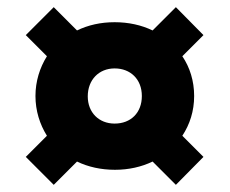

<svg xmlns="http://www.w3.org/2000/svg" viewBox="-20 -621 641 536"><path d="M301 -147C339 -147 375 -155 406 -170L471 -105L548 -183L489 -242C510 -274 522 -311 522 -353C522 -395 510 -433 489 -464L548 -523L471 -601L406 -536C375 -551 339 -559 300 -559C261 -559 226 -551 195 -536L130 -601L52 -523L111 -464C91 -432 79 -394 79 -353C79 -312 91 -274 111 -242L52 -183L130 -105L195 -170C226 -155 262 -147 301 -147ZM225 -352C225 -398 256 -430 300 -430C344 -430 376 -400 376 -353C376 -306 345 -276 300 -276C256 -276 225 -307 225 -352Z"/></svg>

Font: MV Cash
Style: Bold
Weight: 700
Designer: Rodrigo Fuenzalida
Foundry: fragTYPE
Version: Version 1.100;Glyphs 3.1.2 (3151)